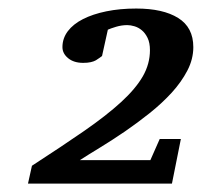

<svg xmlns="http://www.w3.org/2000/svg" viewBox="-20 -815 475 452"><path d="M435.1 -704.1Q435.1 -675.8 421.1 -648.9Q407.2 -622.1 384.3 -596.9Q361.3 -571.8 332.5 -548.8Q303.7 -525.9 274.2 -505.6Q244.6 -485.4 216.6 -468.3Q188.5 -451.2 168 -438H334L356 -487.8H405.8L384.8 -382.8H45.9L55.2 -424.8Q126 -470.7 178.2 -506.8Q230.5 -543 264.9 -574.5Q299.3 -606 316.2 -635.3Q333 -664.6 333 -696.8Q333 -714.4 327.4 -725.8Q321.8 -737.3 313.7 -743.9Q305.7 -750.5 296.4 -753.2Q287.1 -755.9 279.8 -755.9Q266.6 -755.9 253.4 -752Q240.2 -748 233.9 -745.1L220.2 -683.1Q217.3 -681.2 213.9 -678.5Q210.4 -675.8 205.8 -673.1Q201.2 -670.4 193.8 -668.7Q186.5 -667 175.8 -667Q153.8 -667 140.4 -678Q127 -689 127 -704.1Q127 -724.6 139.6 -741.5Q152.3 -758.3 175.3 -770Q198.2 -781.7 230.2 -788.3Q262.2 -794.9 300.8 -794.9Q363.8 -794.9 399.4 -772.7Q435.1 -750.5 435.1 -704.1Z"/></svg>

Font: Charis SIL Am
Style: Bold Italic
Weight: 700
Italic angle: -11°
Foundry: SIL International
Version: Version 5.000